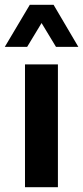

<svg xmlns="http://www.w3.org/2000/svg" viewBox="-33 -779 346 799"><path d="M71 0V-511H208V0ZM-13 -584 91 -759H190L293 -584H200L105 -741H175L80 -584Z"/></svg>

Font: Chivo SemiBold
Style: Regular
Weight: 600
Designer: Hector Gatti
Foundry: Omnibus-Type
Version: Version 2.002